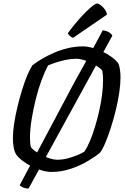

<svg xmlns="http://www.w3.org/2000/svg" viewBox="-20 -986 719 1101"><path d="M144 95Q125 95 111.5 88.5Q98 82 93 76L406 -513Q436 -566 467 -623Q498 -680 525.5 -730.5Q553 -781 569 -812Q594 -809 608 -799Q622 -789 624 -781ZM274 0Q248 0 217.5 -9.5Q187 -19 158 -33.5Q129 -48 106.5 -66Q84 -84 73 -100Q63 -116 58.5 -140Q54 -164 54 -195Q54 -231 61 -277Q68 -323 80 -373Q92 -423 106.5 -470Q121 -517 136.5 -554Q152 -591 166 -612Q188 -629 219 -647.5Q250 -666 287.5 -682.5Q325 -699 368 -709.5Q411 -720 457 -720Q481 -720 511 -711.5Q541 -703 570 -689Q599 -675 622.5 -657.5Q646 -640 658 -623Q665 -608 668 -586.5Q671 -565 671 -541Q671 -504 664 -456Q657 -408 644.5 -356.5Q632 -305 616.5 -256.5Q601 -208 585 -169.5Q569 -131 554 -111Q527 -88 483 -62Q439 -36 385.5 -18Q332 0 274 0ZM308 -70Q339 -70 370.5 -78.5Q402 -87 427.5 -98Q453 -109 464 -117Q481 -142 496.5 -179Q512 -216 525.5 -261Q539 -306 549.5 -353Q560 -400 565.5 -444.5Q571 -489 571 -525Q571 -539 570 -553.5Q569 -568 567 -579Q565 -586 549.5 -597.5Q534 -609 511.5 -621Q489 -633 463.5 -641Q438 -649 417 -649Q389 -649 359.5 -643Q330 -637 303.5 -628.5Q277 -620 256 -611Q237 -577 218 -525.5Q199 -474 184.5 -415Q170 -356 161 -299.5Q152 -243 152 -198Q152 -181 153 -167.5Q154 -154 157 -143Q164 -132 181.5 -119.5Q199 -107 221.5 -95.5Q244 -84 267 -77Q290 -70 308 -70ZM399 -769Q389 -772 380 -780.5Q371 -789 369 -796Q406 -846 440.5 -884Q475 -922 501 -944Q527 -966 537 -966Q545 -966 558 -956Q571 -946 581.5 -931.5Q592 -917 593 -902Z"/></svg>

Font: Texturina Medium
Style: Italic
Weight: 500
Italic angle: -11°
Designer: Guillermo Torres Carreño
Foundry: Omnibus-Type
Version: Version 1.002